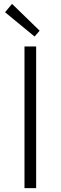

<svg xmlns="http://www.w3.org/2000/svg" viewBox="-20 -968 312 988"><path d="M106 0H166V-729H106ZM158 -780 184 -810 42 -948 6 -905Z"/></svg>

Font: Source Han Sans SC Light
Style: Regular
Weight: 300
Designer: Ryoko NISHIZUKA (kana & ideographs); Paul D. Hunt (Latin, Greek & Cyrillic); Wenlong ZHANG (bopomofo); Sandoll Communica
Foundry: Adobe Systems Incorporated
Version: Version 1.004;PS 1.004;hotconv 1.0.82;makeotf.lib2.5.63406